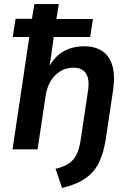

<svg xmlns="http://www.w3.org/2000/svg" viewBox="-20 -739 643 950"><path d="M287 191 255 96Q298 86 322.5 68.5Q347 51 360 23Q373 -5 379 -46L416 -293Q421 -329 415 -353Q409 -377 391.5 -390.5Q374 -404 344 -404Q307 -404 278.5 -386.5Q250 -369 231.5 -339Q213 -309 206 -267L166 0H42L125 -556H43L57 -646H138L150 -719H271L259 -645H440L426 -556H246L224 -400H219Q245 -455 290.5 -482.5Q336 -510 396 -510Q450 -510 485.5 -486.5Q521 -463 535.5 -415.5Q550 -368 540 -296L503 -48Q493 14 471.5 61.5Q450 109 406 141Q362 173 287 191Z"/></svg>

Font: Nunitoga
Style: Bold Italic
Weight: 700
Italic angle: -9°
Designer: Vernon Adams
Foundry: Vernon Adams
Version: Version 1.0